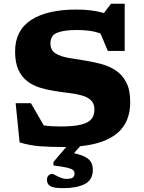

<svg xmlns="http://www.w3.org/2000/svg" viewBox="-20 -771 769 1024"><path d="M318.5 232.5Q265 232.5 247.8 221.5Q230.5 210.5 230.5 188Q230.5 172 239.5 164.2Q248.5 156.5 257.5 156.5Q263 156.5 275.2 163.2Q287.5 170 303.2 176.5Q319 183 335 183Q358.5 183 368 176.2Q377.5 169.5 377.5 154.5Q377.5 143.5 369.8 136.2Q362 129 337.8 123.2Q313.5 117.5 265 111.5V93L333 13Q326 13 318.5 13Q250.5 13 195.8 9.2Q141 5.5 84.5 -11.5L63.5 -220.5H145L213.5 -102Q250.5 -96.5 301.5 -96.5Q371 -96.5 410.8 -106Q450.5 -115.5 467 -135.5Q483.5 -155.5 483.5 -187Q483.5 -219 465.2 -236.2Q447 -253.5 416.2 -262Q385.5 -270.5 347.5 -275Q309.5 -279.5 270 -286Q230.5 -292 193 -303.5Q155.5 -315 125.5 -337.8Q95.5 -360.5 78 -399Q60.5 -437.5 60.5 -497Q60.5 -609 146 -664.5Q231.5 -720 386.5 -720Q427.5 -720 463.5 -715.8Q499.5 -711.5 534.5 -701.5L572 -751H645V-499.5H555L516 -592Q491 -602 459.2 -606.5Q427.5 -611 389 -611Q321 -611 285 -596.5Q249 -582 249 -539.5Q249 -503.5 275.2 -486.8Q301.5 -470 345.5 -462.2Q389.5 -454.5 442.5 -446.5Q482 -440 523 -428.8Q564 -417.5 598.2 -394.8Q632.5 -372 653.5 -331.5Q674.5 -291 674.5 -227Q674.5 -120 607.2 -62.2Q540 -4.5 407.5 9L374.5 46Q417 55.5 438.5 68.2Q460 81 467.5 97.5Q475 114 475 135Q475 189 431.5 210.8Q388 232.5 318.5 232.5Z"/></svg>

Font: Newsreader Caption
Style: Bold
Weight: 700
Designer: Hugues Gentile
Foundry: Production Type
Version: Version 1.001